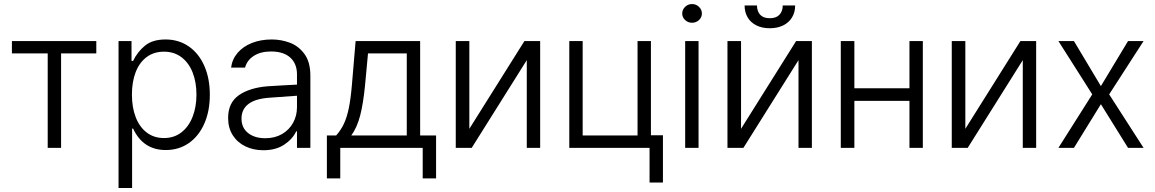

<svg xmlns="http://www.w3.org/2000/svg" viewBox="-20 -734 5734 953"><path d="M39.1 -530.3H458V-468.8H283.2V0H216.8V-468.8H39.1Z M568.4 -530.3H632.8V-431.6H640.6Q662.1 -476.6 699.5 -507.3Q736.8 -538.1 801.8 -538.1Q866.7 -538.1 916.5 -503.9Q966.3 -469.7 993.9 -407.5Q1021.5 -345.2 1021.5 -263.7Q1021.5 -182.1 993.9 -119.9Q966.3 -57.6 916.7 -23.4Q867.2 10.7 802.7 10.7Q690.4 10.7 640.6 -95.7H635.7V199.2H568.4ZM793.9 -48.8Q844.2 -48.8 880.6 -77.1Q917 -105.5 936 -154.5Q955.1 -203.6 955.1 -264.6Q955.1 -325.7 936.3 -373.8Q917.5 -421.9 881.1 -449.7Q844.7 -477.5 793.9 -477.5Q743.7 -477.5 707.8 -450.7Q671.9 -423.8 653.3 -375.7Q634.8 -327.6 634.8 -264.6Q634.8 -201.2 653.6 -152.3Q672.4 -103.5 708.3 -76.2Q744.1 -48.8 793.9 -48.8Z M1307.6 -305.7Q1341.8 -308.1 1383.5 -310.3Q1425.3 -312.5 1454.1 -314V-364.3Q1454.1 -418 1420.7 -448.2Q1387.2 -478.5 1325.2 -478.5Q1273.9 -478.5 1240 -456.8Q1206.1 -435.1 1196.3 -398.4H1127Q1132.3 -439.9 1159.4 -471.7Q1186.5 -503.4 1230.5 -520.8Q1274.4 -538.1 1329.1 -538.1Q1375 -538.1 1418.2 -522.2Q1461.4 -506.3 1491 -466.3Q1520.5 -426.3 1520.5 -358.4V0H1454.1V-82H1450.2Q1431.6 -43 1390.1 -15.6Q1348.6 11.7 1287.1 11.7Q1238.3 11.7 1198.5 -7.3Q1158.7 -26.4 1135.5 -62.5Q1112.3 -98.6 1112.3 -148.4Q1112.3 -224.1 1165.3 -261.2Q1218.3 -298.3 1307.6 -305.7ZM1296.9 -47.9Q1344.2 -47.9 1379.9 -68.6Q1415.5 -89.4 1434.8 -124.5Q1454.1 -159.7 1454.1 -202.1V-258.8L1317.4 -249Q1247.6 -244.1 1213.1 -217.8Q1178.7 -191.4 1178.7 -145.5Q1178.7 -99.6 1211.4 -73.7Q1244.1 -47.9 1296.9 -47.9Z M1602.5 -61.5H1648.4Q1671.4 -86.9 1686.5 -118.7Q1701.7 -150.4 1711.2 -196.5Q1720.7 -242.7 1726.6 -311.5L1745.1 -530.3H2065.4V-61.5H2144.5V151.4H2078.1V0H1668.9V151.4H1602.5ZM1999 -61.5V-468.8H1806.6L1792 -311.5Q1783.2 -220.7 1767.8 -160.9Q1752.4 -101.1 1723.6 -61.5Z M2583 -530.3H2661.1V0H2594.7V-435.5L2321.3 0H2242.2V-530.3H2309.6V-94.7Z M3210.9 -62.5H3270.5V171.9H3204.1V0H2805.7V-530.3H2872.1V-61.5H3144.5V-530.3H3210.9Z M3380.9 -530.3H3447.3V0H3380.9ZM3366.2 -667Q3366.2 -686 3380.6 -700Q3395 -713.9 3415 -713.9Q3435.1 -713.9 3449.5 -700Q3463.9 -686 3463.9 -667Q3463.9 -647.9 3449.5 -634.5Q3435.1 -621.1 3415 -621.1Q3395 -621.1 3380.6 -634.5Q3366.2 -647.9 3366.2 -667Z M3931.6 -530.3H4009.8V0H3943.4V-435.5L3669.9 0H3590.8V-530.3H3658.2V-94.7ZM3800.8 -593.8Q3762.7 -593.8 3734.4 -607.9Q3706.1 -622.1 3690.9 -647.7Q3675.8 -673.3 3675.8 -707H3737.3Q3737.3 -678.7 3752.9 -661.1Q3768.6 -643.6 3800.8 -643.6Q3833 -643.6 3849.1 -661.1Q3865.2 -678.7 3865.2 -707H3926.8Q3926.8 -673.3 3911.4 -647.7Q3896 -622.1 3867.4 -607.9Q3838.9 -593.8 3800.8 -593.8Z M4220.7 -295.9H4494.1V-530.3H4560.5V0H4494.1V-233.4H4220.7V0H4153.3V-530.3H4220.7Z M5044.9 -530.3H5123V0H5056.6V-435.5L4783.2 0H4704.1V-530.3H4771.5V-94.7Z M5444.3 -306.6 5579.1 -530.3H5656.2L5485.4 -265.6L5656.2 0H5579.1L5444.3 -216.8L5310.5 0H5233.4L5401.4 -265.6L5233.4 -530.3H5310.5Z"/></svg>

Font: Pretendard Light
Style: Regular
Weight: 300
Designer: Base glyphs from Inter by Rasmus Andersson; Hangeul glyphs from Noto Sans CJK(Source Han Sans) by Jang Soo-young and Kan
Foundry: Kil Hyung-jin
Version: Version 1.309